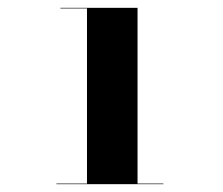

<svg xmlns="http://www.w3.org/2000/svg" viewBox="-20 -926 569 490"><path d="M124 -457.5H202V-904.5H134.2V-906H331V-457.5H397V-456H124Z"/></svg>

Font: Bodoni* 72pt Fatface
Style: Regular
Weight: 900
Version: Version 2.3